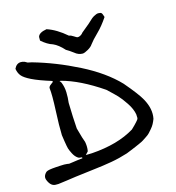

<svg xmlns="http://www.w3.org/2000/svg" viewBox="-129 -987 1038 1131"><g transform="rotate(-15 390.0 -421.5)"><path d="M74 34Q42 36 25 -5Q13 -31 38 -54Q45 -59 60 -61.5Q75 -64 97 -65.5Q119 -67 121 -67L149 -68Q171 -67 179 -65L201 -68L229 -72Q257 -76 263 -76L262 -82Q245 -82 237 -88Q221 -99 210 -120.5Q199 -142 195.5 -154Q192 -166 186.5 -201.5Q181 -237 181 -239V-249Q179 -289 183.5 -386.5Q188 -484 183 -524Q182 -534 196.5 -544.5Q211 -555 212 -557L211 -558L208 -562Q131 -586 90.5 -606Q50 -626 36 -643.5Q22 -661 18 -687Q32 -717 59 -717Q70 -717 81 -713L97 -704Q118 -700 121 -699Q258 -660 393.5 -591.5Q529 -523 611 -437Q682 -354 703 -315Q739 -250 727 -192Q721 -176 714 -163Q707 -150 696.5 -138Q686 -126 678.5 -117.5Q671 -109 656 -99.5Q641 -90 634 -85Q627 -80 607.5 -71.5Q588 -63 581.5 -60Q575 -57 551.5 -47.5Q528 -38 523 -36Q473 -20 422.5 -11Q372 -2 301.5 6Q231 14 196 19L140 27L87 34ZM325 -90Q485 -101 588 -164Q592 -167 609 -184.5Q626 -202 631 -209Q637 -215 637 -222L636 -244Q630 -278 605 -315.5Q580 -353 561 -373Q542 -393 503 -429Q368 -521 257 -550H250Q255 -545 259 -538Q271 -509 272 -476Q273 -443 269 -412Q271 -321 276 -254Q296 -180 303 -165Q308 -138 305 -115Q305 -106 299 -102L287 -89ZM425 -671Q398 -671 376 -690Q355 -706 334 -718Q301 -755 269 -769Q236 -779 201 -810V-832Q207 -857 255 -865Q313 -846 373 -794Q385 -793 400 -782.5Q415 -772 421 -772Q428 -771 438.5 -777Q449 -783 454 -791L483 -815Q498 -826 533 -859L545 -867Q563 -877 573 -877Q588 -877 593 -872Q598 -867 604 -846Q572 -798 538 -765Q504 -732 488 -710Q479 -696 458 -684Q437 -672 425 -671Z"/></g></svg>

Font: Excalifont
Style: Regular
Weight: 400
Designer: Your Own Font Foundry (Virgil); Ján Filípek / DizajnDesign (Excalifont, modifications)
Foundry: Your Own Font Foundry (Virgil); Ján Filípek / DizajnDesign (Excalifont, modifications)
Version: Version 1.000;Glyphs 3.2 (3227)